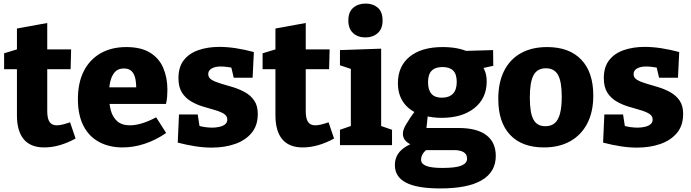

<svg xmlns="http://www.w3.org/2000/svg" viewBox="-20 -814 3876 1077"><path d="M228 13Q152 13 113.5 -32.5Q75 -78 75 -168V-447L96 -426H3V-515L98 -544L75 -515V-654L245 -685V-515L228 -537H379L376 -426H228L245 -447V-191Q245 -149 258 -130Q271 -111 298 -111Q313 -111 331.5 -115.5Q350 -120 373 -128L404 -37Q313 13 228 13Z M668 13Q593 13 536 -17.5Q479 -48 448 -108.5Q417 -169 417 -258Q417 -350 450 -415Q483 -480 544 -515Q605 -550 689 -550Q770 -550 821 -519Q872 -488 895.5 -433.5Q919 -379 919 -311Q919 -292 917.5 -272Q916 -252 911 -231H556V-324H768L744 -307Q745 -346 739 -373.5Q733 -401 717.5 -415.5Q702 -430 675 -430Q642 -430 624 -409.5Q606 -389 598.5 -356Q591 -323 591 -284Q591 -236 601 -197Q611 -158 637 -134.5Q663 -111 709 -111Q740 -111 777.5 -122.5Q815 -134 856 -156L912 -68Q852 -27 790 -7Q728 13 668 13Z M1148 -398Q1148 -378 1168 -366Q1188 -354 1219.5 -345Q1251 -336 1287 -325Q1323 -314 1354.5 -296.5Q1386 -279 1406 -250Q1426 -221 1426 -175Q1426 -110 1391.5 -68.5Q1357 -27 1298.5 -6.5Q1240 14 1167 14Q1123 14 1075 6.5Q1027 -1 977 -14L984 -172H1089L1102 -88L1088 -111Q1107 -104 1130 -101Q1153 -98 1170 -98Q1191 -98 1211 -102.5Q1231 -107 1243 -117Q1255 -127 1255 -143Q1255 -164 1235.5 -176Q1216 -188 1184.5 -197Q1153 -206 1118 -216.5Q1083 -227 1051.5 -245.5Q1020 -264 1000.5 -295Q981 -326 981 -376Q981 -438 1011 -476.5Q1041 -515 1093.5 -533Q1146 -551 1210 -551Q1255 -551 1303.5 -543.5Q1352 -536 1404 -522L1397 -378H1291L1273 -455L1296 -431Q1251 -441 1218 -441Q1187 -441 1167.5 -430Q1148 -419 1148 -398Z M1678 13Q1602 13 1563.5 -32.5Q1525 -78 1525 -168V-447L1546 -426H1453V-515L1548 -544L1525 -515V-654L1695 -685V-515L1678 -537H1829L1826 -426H1678L1695 -447V-191Q1695 -149 1708 -130Q1721 -111 1748 -111Q1763 -111 1781.5 -115.5Q1800 -120 1823 -128L1854 -37Q1763 13 1678 13Z M2118 -97 2107 -111 2179 -86V0H1887V-86L1959 -111L1948 -97V-434L1958 -424L1887 -448V-533L2118 -541ZM2030 -604Q1987 -604 1960.5 -628.5Q1934 -653 1934 -699Q1934 -747 1961.5 -770.5Q1989 -794 2031 -794Q2072 -794 2099 -771Q2126 -748 2126 -699Q2126 -652 2098.5 -628Q2071 -604 2030 -604Z M2449 243Q2320 243 2257.5 210.5Q2195 178 2195 112Q2195 61 2231.5 27.5Q2268 -6 2338 -25L2336 10Q2294 6 2267 -13.5Q2240 -33 2240 -64Q2240 -74 2243.5 -85.5Q2247 -97 2256 -113Q2265 -129 2280 -151.5Q2295 -174 2319 -205L2320 -178Q2267 -202 2239.5 -245Q2212 -288 2212 -347Q2212 -443 2278.5 -496.5Q2345 -550 2463 -550Q2552 -550 2612 -521L2574 -528L2746 -533L2747 -445L2675 -429L2685 -445Q2696 -429 2703 -407.5Q2710 -386 2710 -357Q2710 -263 2641.5 -208Q2573 -153 2457 -153Q2408 -153 2360 -165L2381 -181L2371 -85L2351 -96H2553Q2655 -96 2708 -56Q2761 -16 2761 61Q2761 150 2683 196.5Q2605 243 2449 243ZM2462 128Q2536 128 2568 115Q2600 102 2600 76Q2600 51 2580.5 39.5Q2561 28 2527 28H2345L2382 19Q2342 46 2342 82Q2342 105 2370.5 116.5Q2399 128 2462 128ZM2458 -266Q2499 -266 2520.5 -288Q2542 -310 2542 -354Q2542 -398 2522 -418Q2502 -438 2462 -438Q2422 -438 2401.5 -417.5Q2381 -397 2381 -353Q2381 -310 2400 -288Q2419 -266 2458 -266Z M3049 -550Q3173 -550 3240.5 -479.5Q3308 -409 3308 -278Q3308 -187 3274.5 -122Q3241 -57 3179 -22Q3117 13 3031 13Q2908 13 2841.5 -57.5Q2775 -128 2775 -259Q2775 -351 2807.5 -416Q2840 -481 2901.5 -515.5Q2963 -550 3049 -550ZM3042 -431Q2994 -431 2973 -392.5Q2952 -354 2952 -267Q2952 -180 2972.5 -143Q2993 -106 3039 -106Q3072 -106 3092 -123.5Q3112 -141 3121.5 -177.5Q3131 -214 3131 -271Q3131 -357 3110 -394Q3089 -431 3042 -431Z M3534 -398Q3534 -378 3554 -366Q3574 -354 3605.5 -345Q3637 -336 3673 -325Q3709 -314 3740.5 -296.5Q3772 -279 3792 -250Q3812 -221 3812 -175Q3812 -110 3777.5 -68.5Q3743 -27 3684.5 -6.5Q3626 14 3553 14Q3509 14 3461 6.5Q3413 -1 3363 -14L3370 -172H3475L3488 -88L3474 -111Q3493 -104 3516 -101Q3539 -98 3556 -98Q3577 -98 3597 -102.5Q3617 -107 3629 -117Q3641 -127 3641 -143Q3641 -164 3621.5 -176Q3602 -188 3570.5 -197Q3539 -206 3504 -216.5Q3469 -227 3437.5 -245.5Q3406 -264 3386.5 -295Q3367 -326 3367 -376Q3367 -438 3397 -476.5Q3427 -515 3479.5 -533Q3532 -551 3596 -551Q3641 -551 3689.5 -543.5Q3738 -536 3790 -522L3783 -378H3677L3659 -455L3682 -431Q3637 -441 3604 -441Q3573 -441 3553.5 -430Q3534 -419 3534 -398Z"/></svg>

Font: Bitter Thin ExtraBold
Style: Regular
Weight: 800
Version: Version 3.020